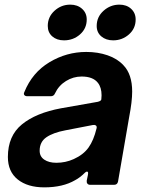

<svg xmlns="http://www.w3.org/2000/svg" viewBox="-20 -797 631 828"><path d="M14 -120Q14 -211 74.5 -260.5Q135 -310 243 -330L402 -358Q417 -362 417 -369L418 -386Q418 -420 402 -440Q381 -467 332 -467Q296 -467 264.5 -447.5Q233 -428 217 -394Q212 -382 199 -382H98Q89 -382 85 -387Q81 -392 85 -400Q119 -484 193 -528.5Q267 -573 352 -573Q402 -573 444 -558.5Q486 -544 512 -516Q550 -477 550 -402Q550 -359 537 -292L489 -14Q486 0 472 0H369Q361 0 357 -5Q353 -10 354 -18L359 -42Q360 -45 360 -50Q360 -57 355 -57Q351 -57 346 -52Q325 -31 304 -20Q251 11 171 11Q99 11 56.5 -23Q14 -57 14 -120ZM298 -111Q340 -130 362 -161Q384 -192 396 -242Q397 -244 397 -248Q397 -254 392.5 -256.5Q388 -259 381 -258L262 -235Q209 -225 180 -205Q151 -185 151 -147Q151 -122 171 -108.5Q191 -95 223 -95Q263 -95 298 -111ZM186 -685Q186 -724 215 -750.5Q244 -777 283 -777Q314 -777 334 -759Q354 -741 354 -713Q354 -674 325 -648.5Q296 -623 256 -623Q225 -623 205.5 -640Q186 -657 186 -685ZM397 -685Q397 -724 426.5 -750.5Q456 -777 495 -777Q526 -777 545.5 -759Q565 -741 565 -713Q565 -674 536 -648.5Q507 -623 468 -623Q437 -623 417 -640Q397 -657 397 -685Z"/></svg>

Font: Open Sauce Two
Style: Bold Italic
Weight: 700
Italic angle: -10°
Designer: Alfredo Marco Pradil
Foundry: Creative Sauce Fz LLC
Version: Version 1.477